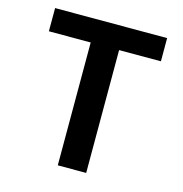

<svg xmlns="http://www.w3.org/2000/svg" viewBox="-108 -829 883 927"><g transform="rotate(15 334.0 -365.0)"><path d="M614 -730V-614H405V0H263V-614H54V-730Z"/></g></svg>

Font: Mplus 1p Bold
Style: Bold
Weight: 700
Version: Version 1.061